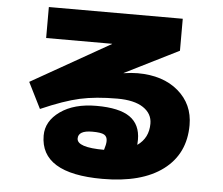

<svg xmlns="http://www.w3.org/2000/svg" viewBox="-56 -824 1112 957"><g transform="rotate(5 500.0 -345.0)"><path d="M820 -600 550 -465V-464Q590 -470 620 -470Q747 -470 823.5 -404.5Q900 -339 900 -235Q900 -91 793 -10.5Q686 70 490 70Q180 70 180 -120Q180 -192 249 -241Q318 -290 430 -290Q544 -290 597 -253Q650 -216 650 -140Q650 -123 649 -114Q705 -153 705 -225Q705 -275 660 -305Q615 -335 530 -335Q422 -335 343 -317.5Q264 -300 150 -250L85 -380L480 -604V-605H150V-760H820ZM486 -75Q495 -103 495 -120Q495 -142 479.5 -151Q464 -160 420 -160Q350 -160 350 -120Q350 -75 486 -75Z"/></g></svg>

Font: Mplus 1p Black
Style: Regular
Weight: 900
Version: Version 1.061